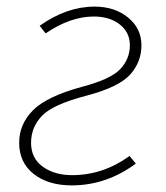

<svg xmlns="http://www.w3.org/2000/svg" viewBox="-20 -551 501 581"><path d="M266 -531Q327 -531 367.5 -498Q408 -465 408 -414Q408 -363 373.5 -325Q339 -287 240 -261Q140 -235 107 -200.5Q74 -166 74 -119Q74 -72 109.5 -46.5Q145 -21 198 -21Q292 -21 372 -79L391 -56Q302 10 197 10Q126 10 82 -24.5Q38 -59 38 -119Q38 -175 79.5 -217Q121 -259 227 -288Q315 -311 344 -342Q373 -373 373 -414Q373 -453 342.5 -477Q312 -501 264 -501Q193 -501 118 -450L100 -473Q182 -531 266 -531Z"/></svg>

Font: Fira Sans UltraLight
Style: Italic
Weight: 200
Italic angle: -8°
Designer: Carrois Corporate & Edenspiekermann AG
Foundry: Carrois Corporate GbR & Edenspiekermann AG
Version: Version 4.203;PS 004.203;hotconv 1.0.88;makeotf.lib2.5.64775